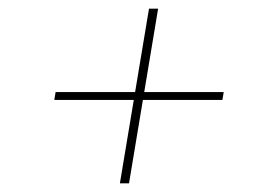

<svg xmlns="http://www.w3.org/2000/svg" viewBox="-20 -561 640 442"><path d="M256 -139 288 -331H105L108 -349H291L323 -541H344L312 -349H495L492 -331H309L277 -139Z"/></svg>

Font: Iosevka Etoile Thin Oblique
Style: Regular
Weight: 100
Italic angle: -9°
Designer: Belleve Invis
Foundry: Belleve Invis
Version: Version 15.5.2; ttfautohint (v1.8.4)